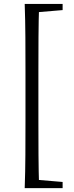

<svg xmlns="http://www.w3.org/2000/svg" viewBox="-20 -798 384 991"><path d="M107.5 172.9Q110.5 88.8 111 2Q111.5 -84.8 111.5 -171.9V-432.8Q111.5 -518.7 111 -605.2Q110.5 -691.8 107.5 -777.6H182Q179.2 -693.6 178.7 -606.7Q178.2 -519.9 178.2 -432.8V-171.9Q178.2 -86.1 178.7 0.5Q179.2 87.1 182 172.9ZM144 172.9V129.4H163.5L303.2 141.2V172.9ZM144 -734.1V-777.6H303.2V-745.9L163.5 -734.1Z"/></svg>

Font: Noto Serif HK ExtraLight
Style: Regular
Weight: 200
Designer: Ryoko NISHIZUKA 西塚涼子 (kana & ideographs); Frank Grießhammer (Latin, Greek & Cyrillic); Wenlong ZHANG 张文龙 (bopomofo); San
Foundry: Adobe
Version: Version 2.002-H1;hotconv 1.1.0;makeotfexe 2.6.0